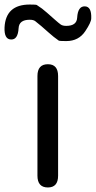

<svg xmlns="http://www.w3.org/2000/svg" viewBox="-73 -826 422 846"><path d="M138 0Q92 0 92 -52V-491Q92 -543 138 -543Q183 -543 183 -491V-52Q183 0 138 0ZM219 -645Q190 -645 186 -647Q163 -663 142 -682L109 -711Q90 -727 82 -733Q74 -739 58 -739Q11 -739 9 -702Q6 -650 -25 -652Q-55 -653 -53 -705Q-48 -806 58 -806Q86 -806 89 -804Q113 -789 134 -770L168 -740Q186 -724 194.5 -718Q203 -712 219 -712Q265 -712 267 -748Q270 -799 301 -798Q331 -797 329 -745Q329 -728 303 -689Q274 -645 219 -645Z"/></svg>

Font: Resource Han Rounded KR
Style: Regular
Weight: 400
Designer: Cyano Hao (round all glyphs); Ryoko NISHIZUKA 西塚涼子 (kana, bopomofo & ideographs); Paul D. Hunt (Latin, Greek & Cyrillic)
Foundry: Cyano Hao
Version: 0.990